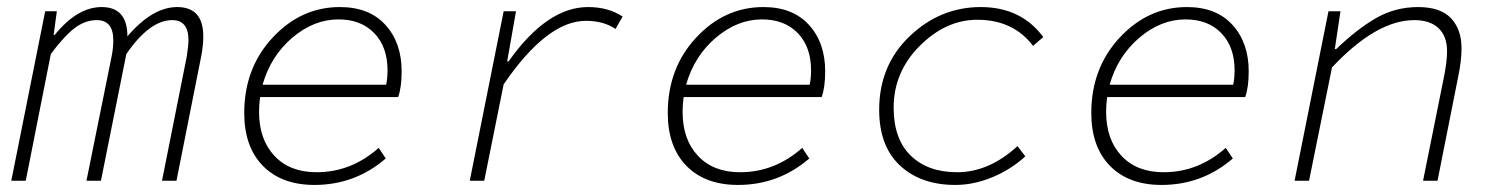

<svg xmlns="http://www.w3.org/2000/svg" viewBox="-20 -512 4240 544"><path d="M12 0 108 -480H141L132 -413H135Q199 -492 268 -492Q341 -492 341 -409Q412 -492 482 -492Q556 -492 556 -409Q556 -383 550 -352L480 0H439L509 -351Q514 -383 514 -398Q514 -455 468 -455Q404 -455 338 -359L266 0H225L296 -351Q301 -375 301 -398Q301 -455 254 -455Q221 -455 191 -432Q161 -409 124 -359L53 0Z M871 12Q778 12 725 -42Q672 -96 672 -192Q672 -319 752.5 -405.5Q833 -492 943 -492Q1026 -492 1072 -441.5Q1118 -391 1118 -310Q1118 -264 1108 -237H717Q714 -216 714 -195Q714 -117 757.5 -70.5Q801 -24 877 -24Q975 -24 1053 -93L1073 -63Q986 12 871 12ZM939 -457Q869 -457 808 -405Q747 -353 724 -272H1074Q1078 -289 1078 -313Q1078 -379 1040.5 -418Q1003 -457 939 -457Z M1311 0 1407 -480H1442L1417 -338H1421Q1530 -492 1646 -492Q1704 -492 1744 -465L1724 -430Q1690 -453 1640 -453Q1530 -453 1407 -273L1352 0Z M2071 12Q1978 12 1925 -42Q1872 -96 1872 -192Q1872 -319 1952.5 -405.5Q2033 -492 2143 -492Q2226 -492 2272 -441.5Q2318 -391 2318 -310Q2318 -264 2308 -237H1917Q1914 -216 1914 -195Q1914 -117 1957.5 -70.5Q2001 -24 2077 -24Q2175 -24 2253 -93L2273 -63Q2186 12 2071 12ZM2139 -457Q2069 -457 2008 -405Q1947 -353 1924 -272H2274Q2278 -289 2278 -313Q2278 -379 2240.5 -418Q2203 -457 2139 -457Z M2687 12Q2589 12 2530 -43Q2471 -98 2471 -201Q2471 -327 2557.5 -409.5Q2644 -492 2759 -492Q2873 -492 2936 -407L2907 -382Q2851 -456 2749 -456Q2660 -456 2586 -382Q2512 -308 2512 -207Q2512 -118 2560.5 -71Q2609 -24 2692 -24Q2782 -24 2863 -98L2885 -69Q2845 -32 2792 -10Q2739 12 2687 12Z M3271 12Q3178 12 3125 -42Q3072 -96 3072 -192Q3072 -319 3152.5 -405.5Q3233 -492 3343 -492Q3426 -492 3472 -441.5Q3518 -391 3518 -310Q3518 -264 3508 -237H3117Q3114 -216 3114 -195Q3114 -117 3157.5 -70.5Q3201 -24 3277 -24Q3375 -24 3453 -93L3473 -63Q3386 12 3271 12ZM3339 -457Q3269 -457 3208 -405Q3147 -353 3124 -272H3474Q3478 -289 3478 -313Q3478 -379 3440.5 -418Q3403 -457 3339 -457Z M3648 0 3744 -480H3778L3762 -373H3766Q3824 -429 3878.5 -460.5Q3933 -492 3998 -492Q4061 -492 4091 -460.5Q4121 -429 4121 -375Q4121 -339 4111 -292L4053 0H4012L4070 -288Q4080 -336 4080 -367Q4080 -409 4056 -432Q4032 -455 3987 -455Q3880 -455 3754 -321L3689 0Z"/></svg>

Font: TypoPRO Source Code Pro
Style: Italic
Weight: 300
Italic angle: -11°
Monospace: yes
Designer: Paul D. Hunt, Teo Tuominen
Foundry: Adobe Systems Incorporated
Version: Version 1.030;PS 1.0;hotconv 1.0.84;makeotf.lib2.5.63406